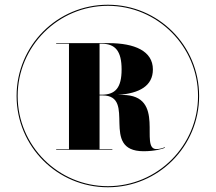

<svg xmlns="http://www.w3.org/2000/svg" viewBox="-20 -780 910 810"><path d="M50 -375C50 -162 222 10 435 10C648 10 820 -162 820 -375C820 -588 648 -760 435 -760C222 -760 50 -588 50 -375ZM54.5 -375C54.5 -584.5 225.5 -755.5 435 -755.5C644.5 -755.5 815.5 -584.5 815.5 -375C815.5 -165.5 644.5 5.5 435 5.5C225.5 5.5 54.5 -165.5 54.5 -375ZM217 -150.5V-148H454V-150.5H400V-377.5H412C559.5 -377.5 398 -142 586 -142C631.5 -142 666.5 -151.5 676 -157L675 -159C666.5 -155 652.5 -151 640 -151C566 -151 684 -379.5 496 -379.5H477C569 -386 625 -418 625 -487C625 -565 547.5 -598 439 -598H217V-595.5H271V-150.5ZM409 -595.5C466.5 -595.5 493 -564.5 493 -487C493 -409.5 466.5 -380.5 409 -380.5H400V-595.5Z"/></svg>

Font: Bodoni* 36pt Fatface
Style: Regular
Weight: 900
Version: Version 2.3